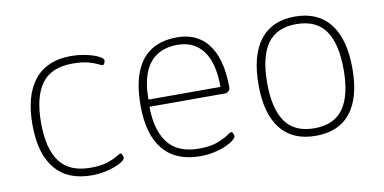

<svg xmlns="http://www.w3.org/2000/svg" viewBox="-58 -686 1698 848"><g transform="rotate(-10 791.5 -261.5)"><path d="M294 6Q186 6 130 -61.5Q74 -129 74 -259Q74 -391 130 -460Q186 -529 294 -529Q322 -529 347.5 -524.5Q373 -520 393 -513.5Q413 -507 425 -499Q437 -491 437 -485Q437 -482 435.5 -477Q434 -472 431.5 -468.5Q429 -465 426 -465Q421 -465 406.5 -472.5Q392 -480 365 -487.5Q338 -495 294 -495Q200 -495 156.5 -436.5Q113 -378 113 -261Q113 -145 156.5 -86.5Q200 -28 294 -28Q341 -28 370 -37.5Q399 -47 414.5 -57Q430 -67 435 -67Q438 -67 440.5 -63Q443 -59 444.5 -54.5Q446 -50 446 -47Q446 -40 433.5 -30.5Q421 -21 399.5 -13Q378 -5 351 0.5Q324 6 294 6Z M781 6Q672 6 615.5 -61.5Q559 -129 559 -259Q559 -349 582.5 -409Q606 -469 653 -499Q700 -529 769 -529Q830 -529 872 -500Q914 -471 936.5 -413.5Q959 -356 959 -270Q959 -265 956 -260Q953 -255 947.5 -251.5Q942 -248 936 -248H597Q597 -144 641.5 -86Q686 -28 781 -28Q832 -28 863.5 -40Q895 -52 911.5 -63.5Q928 -75 933 -75Q936 -75 938.5 -71.5Q941 -68 942.5 -63Q944 -58 944 -55Q944 -48 931 -37.5Q918 -27 895.5 -17Q873 -7 843.5 -0.5Q814 6 781 6ZM598 -280H921Q921 -387 880.5 -441.5Q840 -496 766 -496Q711 -496 673.5 -472Q636 -448 617 -400Q598 -352 598 -280Z M1299 6Q1196 6 1142 -61.5Q1088 -129 1088 -259Q1088 -391 1141.5 -460Q1195 -529 1298 -529Q1401 -529 1455 -460Q1509 -391 1509 -259Q1509 -129 1455.5 -61.5Q1402 6 1299 6ZM1298 -28Q1387 -28 1428.5 -86.5Q1470 -145 1470 -262Q1470 -378 1428.5 -436.5Q1387 -495 1298 -495Q1210 -495 1168.5 -436.5Q1127 -378 1127 -261Q1127 -145 1168.5 -86.5Q1210 -28 1298 -28Z"/></g></svg>

Font: Asap Thin
Style: Regular
Weight: 250
Designer: Pablo Cosgaya
Foundry: Omnibus-Type
Version: Version 3.001